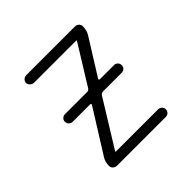

<svg xmlns="http://www.w3.org/2000/svg" viewBox="-139 -649 778 778"><g transform="rotate(-45 250.0 -260.0)"><path d="M98.6 -63.5 212.9 -246.1Q214.8 -248 213.4 -250.5Q211.9 -252.9 209 -252.9H109.4Q100.6 -252.9 93.8 -259.3Q86.9 -265.6 86.9 -274.9Q86.9 -284.2 93.3 -290.5Q99.6 -296.9 109.4 -296.9H236.3Q244.1 -296.9 249 -303.7L353.5 -472.7V-473.6Q353.5 -475.6 352.5 -475.6H110.4Q101.6 -475.6 94.2 -482.4Q86.9 -489.3 86.9 -498Q86.9 -506.8 93.8 -513.2Q100.6 -519.5 110.4 -519.5H389.6Q398.4 -519.5 405.3 -513.2Q412.1 -506.8 412.1 -498Q412.1 -473.6 401.4 -457L305.7 -303.7Q303.7 -301.8 305.2 -299.3Q306.6 -296.9 309.6 -296.9H390.6Q399.4 -296.9 405.8 -290.5Q412.1 -284.2 412.1 -274.9Q412.1 -265.6 406.2 -259.3Q400.4 -252.9 390.6 -252.9H283.2Q275.4 -252.9 269.5 -246.1L146.5 -46.9V-45.9Q146.5 -43.9 147.5 -43.9H389.6Q398.4 -43.9 405.3 -37.6Q412.1 -31.2 412.1 -22Q412.1 -12.7 405.8 -6.3Q399.4 0 389.6 0H110.4Q101.6 0 94.2 -6.3Q86.9 -12.7 86.9 -22.5Q86.9 -45.9 98.6 -63.5Z"/></g></svg>

Font: Rounded Mgen+ 2m light
Style: Regular
Weight: 200
Designer: [Source Han Sans]
Ryoko NISHIZUKA  (kana & ideographs); Paul D. Hunt (Latin, Greek & Cyrillic); Wenlong ZHANG  (bopomofo
Version: Version 1.059.20150602